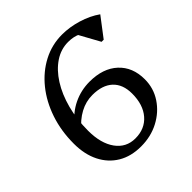

<svg xmlns="http://www.w3.org/2000/svg" viewBox="-189 -858 1026 1026"><g transform="rotate(-45 324.5 -345.0)"><path d="M304 16Q229 16 174.5 -16.5Q120 -49 90 -108.5Q60 -168 60 -249Q60 -345 88 -428Q116 -511 166.5 -573.5Q217 -636 284 -671Q351 -706 428 -706Q485 -706 544.5 -688Q604 -670 649 -638L566 -529H550L473 -669H552V-593Q526 -625 495 -640Q464 -655 423 -655Q368 -655 321 -623.5Q274 -592 238.5 -536Q203 -480 183 -405Q163 -330 163 -244Q163 -148 203.5 -92Q244 -36 313 -36Q385 -36 427.5 -85Q470 -134 470 -218Q470 -288 429.5 -325.5Q389 -363 314 -363Q216 -363 135 -267V-317Q175 -369 232 -396.5Q289 -424 354 -424Q455 -424 513.5 -370Q572 -316 572 -224Q572 -157 536 -102.5Q500 -48 439.5 -16Q379 16 304 16Z"/></g></svg>

Font: Platypi Light
Style: Italic
Weight: 300
Italic angle: -13°
Designer: David Sargent
Foundry: Bolt Cutter Type
Version: Version 1.200